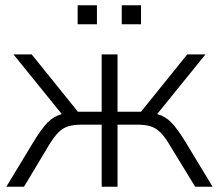

<svg xmlns="http://www.w3.org/2000/svg" viewBox="-20 -707 829 727"><path d="M4 0 107 -170Q138 -221 161 -244Q184 -267 214 -275L31 -501H100L275 -284H365V-501H425V-284H514L689 -501H758L575 -275Q605 -267 628 -244Q651 -221 682 -170L785 0H719L623 -157Q605 -188 588 -205Q571 -222 550.5 -228.5Q530 -235 499 -235H425V0H365V-235H290Q259 -235 238 -228.5Q217 -222 200.5 -205Q184 -188 165 -157L71 0ZM441 -615V-687H514V-615ZM274 -615V-687H347V-615Z"/></svg>

Font: Mulish Light
Style: Regular
Weight: 300
Designer: Vernon Adams
Foundry: Vernon Adams
Version: Version 3.603; ttfautohint (v1.8.3)